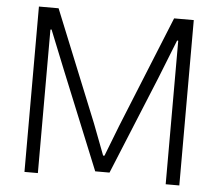

<svg xmlns="http://www.w3.org/2000/svg" viewBox="-52 -798 974 856"><g transform="rotate(5 434.5 -370.0)"><path d="M88 -740H176L378 -242L431 -103H437L491 -242L693 -740H781V0H720V-642L715 -643L646 -469L466 -30H402L223 -469L153 -643L148 -642V0H88Z"/></g></svg>

Font: Encode Sans Narrow
Style: Light
Weight: 300
Designer: Pablo Impallari, Andres Torresi
Foundry: Pablo Impallari, Andres Torresi
Version: Version 1.000; ttfautohint (v1.00) -l 8 -r 50 -G 200 -x 14 -